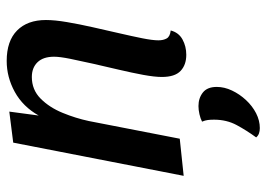

<svg xmlns="http://www.w3.org/2000/svg" viewBox="-134 -436 815 588"><g transform="rotate(-90 274.0 -142.5)"><path d="M399.7 20Q368.8 20 350.3 2.5Q331.8 -15 331.8 -55Q331.8 -77 338.2 -111.8Q344.7 -146.7 354 -186.3Q363.3 -226 372.2 -264.9Q381 -303.8 387.4 -335.6Q393.8 -367.3 393.8 -384.8Q393.8 -418.2 376.9 -435.6Q360 -453 331.7 -453Q292.7 -453 265.6 -426.2Q238.5 -399.3 221.9 -358.8Q205.3 -318.3 196.8 -278.3L142.7 0L29 12L130.7 -510L225.7 -522L213.7 -432Q240.8 -480.3 286 -505.2Q331.2 -530 380.8 -530Q442 -530 474.1 -498.2Q506.2 -466.5 506.2 -409.8Q506.2 -382.3 499.8 -345.2Q493.5 -308 484.2 -266.7Q475 -225.3 465.8 -185.9Q456.7 -146.5 450.3 -114.8Q444 -83 444 -65.3Q444 -50.2 449.8 -40Q455.5 -29.8 474.2 -27.7Q467.8 -3.2 446.7 8.4Q425.5 20 399.7 20ZM175.2 245.2Q166.2 245.2 158.9 242.6Q151.7 240 146.7 234Q168 204.8 184.5 174.2Q201 143.5 201 105Q201 94.3 200 86.2Q199 78 195 68.3Q204.5 63.3 217.8 60.3Q231 57.3 242.7 57.3Q267 57.3 284.2 70.8Q301.3 84.3 301.3 113.3Q301.3 136.8 290.2 160.1Q279.2 183.3 261.1 202.8Q243 222.3 220.7 233.8Q198.3 245.2 175.2 245.2Z"/></g></svg>

Font: Sansita Swashed Light
Style: Regular
Weight: 300
Designer: Pablo Cosgaya
Foundry: Omnibus-Type
Version: Version 1.003